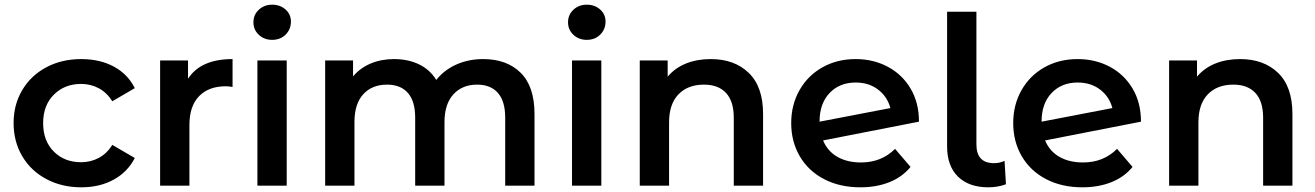

<svg xmlns="http://www.w3.org/2000/svg" viewBox="-20 -792 5610 819"><path d="M38 -267Q38 -346 75 -408Q112 -470 177.5 -505Q243 -540 327 -540Q406 -540 465.5 -508Q525 -476 555 -416L459 -360Q436 -397 401.5 -415.5Q367 -434 326 -434Q256 -434 210 -388.5Q164 -343 164 -267Q164 -191 209.5 -145.5Q255 -100 326 -100Q367 -100 401.5 -118.5Q436 -137 459 -174L555 -118Q524 -58 464.5 -25.5Q405 7 327 7Q244 7 178 -28Q112 -63 75 -125.5Q38 -188 38 -267Z M972 -540V-421Q956 -424 943 -424Q870 -424 829 -381.5Q788 -339 788 -259V0H663V-534H782V-456Q836 -540 972 -540Z M1078 -534H1203V0H1078ZM1061 -697Q1061 -729 1084 -750.5Q1107 -772 1141 -772Q1175 -772 1198 -751.5Q1221 -731 1221 -700Q1221 -667 1198.5 -644.5Q1176 -622 1141 -622Q1107 -622 1084 -643.5Q1061 -665 1061 -697Z M2260 -306V0H2135V-290Q2135 -360 2104 -395.5Q2073 -431 2015 -431Q1952 -431 1914 -389.5Q1876 -348 1876 -271V0H1751V-290Q1751 -360 1720 -395.5Q1689 -431 1631 -431Q1567 -431 1529.5 -390Q1492 -349 1492 -271V0H1367V-534H1486V-466Q1516 -502 1561 -521Q1606 -540 1661 -540Q1721 -540 1767.5 -517.5Q1814 -495 1841 -451Q1874 -493 1926 -516.5Q1978 -540 2041 -540Q2142 -540 2201 -481.5Q2260 -423 2260 -306Z M2420 -534H2545V0H2420ZM2403 -697Q2403 -729 2426 -750.5Q2449 -772 2483 -772Q2517 -772 2540 -751.5Q2563 -731 2563 -700Q2563 -667 2540.5 -644.5Q2518 -622 2483 -622Q2449 -622 2426 -643.5Q2403 -665 2403 -697Z M3235 -306V0H3110V-290Q3110 -360 3077 -395.5Q3044 -431 2983 -431Q2914 -431 2874 -389.5Q2834 -348 2834 -270V0H2709V-534H2828V-465Q2859 -502 2906 -521Q2953 -540 3012 -540Q3113 -540 3174 -481Q3235 -422 3235 -306Z M3798 -157 3864 -80Q3829 -37 3774 -15Q3719 7 3650 7Q3562 7 3495 -28Q3428 -63 3391.5 -125.5Q3355 -188 3355 -267Q3355 -345 3390.5 -407.5Q3426 -470 3488.5 -505Q3551 -540 3630 -540Q3705 -540 3766.5 -507.5Q3828 -475 3864 -414.5Q3900 -354 3900 -273L3491 -193Q3510 -147 3552 -123Q3594 -99 3653 -99Q3740 -99 3798 -157ZM3476 -274V-273L3778 -331Q3765 -380 3725.5 -410Q3686 -440 3630 -440Q3561 -440 3518.5 -395Q3476 -350 3476 -274Z M4020 -167V-742H4145V-176Q4145 -96 4220 -96Q4245 -96 4265 -106L4271 -6Q4236 7 4196 7Q4113 7 4066.5 -38.5Q4020 -84 4020 -167Z M4745 -157 4811 -80Q4776 -37 4721 -15Q4666 7 4597 7Q4509 7 4442 -28Q4375 -63 4338.5 -125.5Q4302 -188 4302 -267Q4302 -345 4337.5 -407.5Q4373 -470 4435.5 -505Q4498 -540 4577 -540Q4652 -540 4713.5 -507.5Q4775 -475 4811 -414.5Q4847 -354 4847 -273L4438 -193Q4457 -147 4499 -123Q4541 -99 4600 -99Q4687 -99 4745 -157ZM4423 -274V-273L4725 -331Q4712 -380 4672.5 -410Q4633 -440 4577 -440Q4508 -440 4465.5 -395Q4423 -350 4423 -274Z M5493 -306V0H5368V-290Q5368 -360 5335 -395.5Q5302 -431 5241 -431Q5172 -431 5132 -389.5Q5092 -348 5092 -270V0H4967V-534H5086V-465Q5117 -502 5164 -521Q5211 -540 5270 -540Q5371 -540 5432 -481Q5493 -422 5493 -306Z"/></svg>

Font: Montserrat Alternates SemiBold
Style: Regular
Weight: 600
Designer: Julieta Ulanovsky
Foundry: Julieta Ulanovsky
Version: Version 7.200